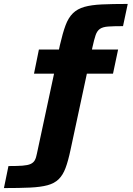

<svg xmlns="http://www.w3.org/2000/svg" viewBox="-138 -762 675 977"><path d="M-118 195 -95 83Q-50 83 -23.5 81Q3 79 17.5 72.5Q32 66 39 53.5Q46 41 50 19L137 -387H35L60 -510H195L155 -478L167 -533Q181 -594 195.5 -633Q210 -672 233 -694.5Q256 -717 291.5 -727Q327 -737 380.5 -739.5Q434 -742 512 -742L488 -629Q440 -629 412.5 -627Q385 -625 370.5 -615Q356 -605 348.5 -583Q341 -561 332 -520L323 -476L295 -510H463L437 -387H304L221 0Q209 57 195.5 93Q182 129 160.5 150Q139 171 104 180.5Q69 190 15 192.5Q-39 195 -118 195Z"/></svg>

Font: Saira SemiExpanded
Style: Bold
Weight: 700
Width: 6
Designer: Hector Gatti with collaboration of the Omnibus-Type team
Foundry: Omnibus-Type
Version: Version 1.101